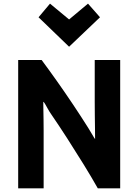

<svg xmlns="http://www.w3.org/2000/svg" viewBox="-20 -1028 761 1056"><path d="M255 -1008 192 -933 360 -771 530 -933 464 -1008 360 -921ZM641 8V-698H501V-467Q501 -433 501.5 -394Q502 -355 502.5 -320.5Q503 -286 503 -263Q498 -269 488.5 -286Q479 -303 465 -325Q426 -387 382.5 -452Q339 -517 294.5 -580Q250 -643 209 -698H80V8H220V-311Q220 -339 219.5 -370.5Q219 -402 218.5 -428.5Q218 -455 218 -468Q221 -468 227.5 -457Q234 -446 242.5 -430.5Q251 -415 260 -402Q304 -338 350 -266.5Q396 -195 439.5 -124.5Q483 -54 518 8Z"/></svg>

Font: Repo Bold
Style: Bold
Weight: 700
Designer: Stefan Peev
Foundry: Context Ltd
Version: Version 1.502